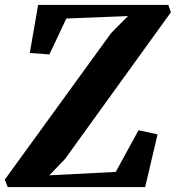

<svg xmlns="http://www.w3.org/2000/svg" viewBox="-38 -763 718 783"><path d="M-6.5 0 -18.5 -30.5 415.5 -628.5 484 -697.5 232.5 -687.5 163.5 -541 83.5 -547 117.5 -743H648.5L659 -713L227 -114.5L163 -48L434 -62L527 -232L604.5 -215L554 0Z"/></svg>

Font: Merriweather 72pt ExtraBold
Style: Italic
Weight: 800
Italic angle: -7.8°
Version: Version 2.101